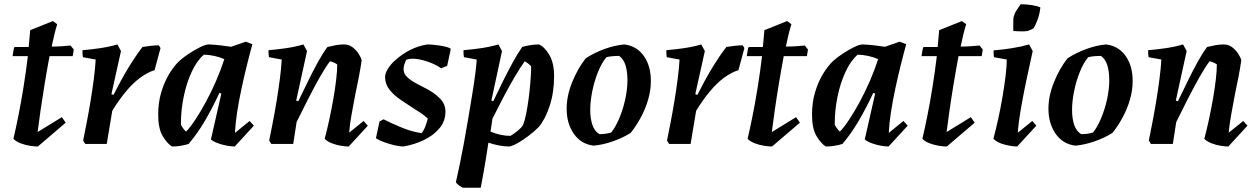

<svg xmlns="http://www.w3.org/2000/svg" viewBox="-20 -677 5912 903"><path d="M158 12Q142 12 120 8.5Q98 5 77 -3Q56 -11 43 -24Q54 -70 66.5 -132.5Q79 -195 90.5 -266.5Q102 -338 111 -413H39Q41 -425 43 -437.5Q45 -450 48 -456Q63 -456 80 -456Q97 -456 115 -456Q119 -497 122 -535L229 -578L249 -563Q242 -541 235.5 -514Q229 -487 223 -458Q248 -458 270.5 -459.5Q293 -461 312 -463L327 -444L322 -413H213Q201 -349 190 -282.5Q179 -216 170.5 -156.5Q162 -97 157 -56L271 -126L289 -100Z M381 0 371 -16Q378 -50 387.5 -99Q397 -148 406 -202.5Q415 -257 421.5 -308Q428 -359 430 -397L370 -408Q367 -423 368 -441Q407 -444 451 -450.5Q495 -457 532 -468L549 -437L504 -234L514 -231Q548 -299 581.5 -354.5Q615 -410 650 -456Q690 -463 727 -464L735 -451L707 -347Q690 -342 673.5 -333Q657 -324 640 -312Q606 -287 573 -247.5Q540 -208 508 -156L482 0Z M789 12Q767 -1 745.5 -36.5Q724 -72 724 -138Q724 -195 738.5 -243.5Q753 -292 775.5 -329Q798 -366 823 -390Q843 -408 870.5 -426Q898 -444 923 -456Q948 -468 962 -468Q988 -467 1015 -464Q1042 -461 1067 -457L1136 -481L1167 -469Q1154 -422 1140.5 -367.5Q1127 -313 1115 -256.5Q1103 -200 1095 -147.5Q1087 -95 1085 -52L1154 -108L1174 -86L1084 12Q1068 12 1046.5 8Q1025 4 1004.5 -3.5Q984 -11 972 -21L1021 -237L1012 -240Q979 -169 943.5 -108.5Q908 -48 867 0Q851 5 830.5 8.5Q810 12 789 12ZM855 -58Q874 -77 898.5 -114Q923 -151 948.5 -198Q974 -245 996.5 -297Q1019 -349 1035 -399Q991 -418 939 -420Q906 -392 881.5 -339Q857 -286 844 -222.5Q831 -159 831 -99V-90Q841 -71 855 -58Z M1620 12Q1604 12 1583 8.5Q1562 5 1541 -3Q1520 -11 1507 -24Q1518 -65 1528.5 -113.5Q1539 -162 1547.5 -210.5Q1556 -259 1561 -301.5Q1566 -344 1566 -374Q1552 -384 1532 -389Q1510 -360 1483 -312Q1456 -264 1428 -209Q1400 -154 1375 -103L1359 0H1256L1246 -16Q1253 -50 1262.5 -99Q1272 -148 1281 -202.5Q1290 -257 1296.5 -308Q1303 -359 1305 -397L1245 -408Q1242 -423 1243 -441Q1282 -444 1326 -450.5Q1370 -457 1407 -468L1424 -437L1373 -204L1383 -201Q1405 -246 1428 -293.5Q1451 -341 1474 -383Q1497 -425 1520 -456Q1540 -461 1559.5 -464.5Q1579 -468 1599 -468Q1621 -468 1638.5 -454.5Q1656 -441 1667 -423.5Q1678 -406 1681 -394Q1676 -358 1668 -316.5Q1660 -275 1651 -233Q1642 -185 1633.5 -138.5Q1625 -92 1622 -53L1690 -108L1710 -86Z M1877 12Q1861 12 1837 6.5Q1813 1 1789 -7.5Q1765 -16 1748 -27L1765 -106L1784 -116Q1823 -96 1870.5 -76.5Q1918 -57 1963 -51Q1974 -65 1981 -84Q1988 -103 1992 -119Q1980 -131 1963.5 -142.5Q1947 -154 1930 -164Q1900 -184 1867.5 -205.5Q1835 -227 1813.5 -253Q1792 -279 1791 -313Q1791 -332 1804 -353Q1817 -374 1837 -392Q1905 -454 1989 -468Q2012 -468 2046.5 -463Q2081 -458 2099 -449V-441L2083 -367L2055 -356Q2028 -374 1996 -385.5Q1964 -397 1936 -400Q1910 -403 1891 -396Q1885 -386 1881.5 -373.5Q1878 -361 1878 -352Q1878 -331 1894.5 -315Q1911 -299 1936 -285.5Q1961 -272 1985 -260Q2019 -243 2047 -216Q2075 -189 2075 -152Q2075 -108 2047.5 -74.5Q2020 -41 1975 -19Q1930 3 1877 12Z M2157 206Q2147 201 2138 194.5Q2129 188 2124 180Q2131 150 2141 102.5Q2151 55 2161.5 -2Q2172 -59 2182 -119Q2192 -179 2201 -233.5Q2210 -288 2215.5 -331Q2221 -374 2222 -397L2162 -408Q2159 -423 2160 -441Q2199 -444 2243 -450.5Q2287 -457 2324 -468L2341 -437L2291 -204L2300 -201Q2321 -246 2344.5 -293Q2368 -340 2391 -382.5Q2414 -425 2436 -456Q2452 -461 2473 -464.5Q2494 -468 2514 -468Q2539 -459 2562.5 -420.5Q2586 -382 2586 -319Q2586 -242 2565 -178.5Q2544 -115 2514 -80Q2493 -59 2467 -39Q2441 -19 2416.5 -5Q2392 9 2376 12Q2331 12 2277 -6Q2266 67 2256.5 121.5Q2247 176 2241 206ZM2381 -38Q2399 -49 2415 -62Q2431 -75 2440 -89Q2448 -109 2454.5 -141.5Q2461 -174 2466 -211.5Q2471 -249 2474 -285.5Q2477 -322 2478 -349V-365Q2472 -372 2463.5 -378.5Q2455 -385 2448 -389Q2427 -360 2400.5 -315Q2374 -270 2347 -218.5Q2320 -167 2296 -119L2287 -58Q2311 -48 2334.5 -43Q2358 -38 2381 -38Z M2772 8Q2713 1 2679 -47.5Q2645 -96 2645 -166Q2645 -226 2671 -290.5Q2697 -355 2735 -403Q2775 -429 2823 -446.5Q2871 -464 2916 -468Q2975 -461 3008.5 -413Q3042 -365 3041 -293Q3041 -253 3028.5 -209.5Q3016 -166 2994 -125Q2972 -84 2946 -52Q2910 -29 2863 -12.5Q2816 4 2772 8ZM2799 -46Q2830 -46 2855 -54Q2876 -81 2893.5 -123Q2911 -165 2921 -212Q2931 -259 2931 -300Q2931 -340 2922 -369.5Q2913 -399 2892 -414Q2856 -414 2832 -408Q2810 -382 2792.5 -338.5Q2775 -295 2765.5 -247.5Q2756 -200 2756 -159Q2756 -120 2766 -90Q2776 -60 2799 -46Z M3127 0 3117 -16Q3124 -50 3133.5 -99Q3143 -148 3152 -202.5Q3161 -257 3167.5 -308Q3174 -359 3176 -397L3116 -408Q3113 -423 3114 -441Q3153 -444 3197 -450.5Q3241 -457 3278 -468L3295 -437L3250 -234L3260 -231Q3294 -299 3327.5 -354.5Q3361 -410 3396 -456Q3436 -463 3473 -464L3481 -451L3453 -347Q3436 -342 3419.5 -333Q3403 -324 3386 -312Q3352 -287 3319 -247.5Q3286 -208 3254 -156L3228 0Z M3611 12Q3595 12 3573 8.5Q3551 5 3530 -3Q3509 -11 3496 -24Q3507 -70 3519.5 -132.5Q3532 -195 3543.5 -266.5Q3555 -338 3564 -413H3492Q3494 -425 3496 -437.5Q3498 -450 3501 -456Q3516 -456 3533 -456Q3550 -456 3568 -456Q3572 -497 3575 -535L3682 -578L3702 -563Q3695 -541 3688.5 -514Q3682 -487 3676 -458Q3701 -458 3723.5 -459.5Q3746 -461 3765 -463L3780 -444L3775 -413H3666Q3654 -349 3643 -282.5Q3632 -216 3623.5 -156.5Q3615 -97 3610 -56L3724 -126L3742 -100Z M3864 12Q3842 -1 3820.5 -36.5Q3799 -72 3799 -138Q3799 -195 3813.5 -243.5Q3828 -292 3850.5 -329Q3873 -366 3898 -390Q3918 -408 3945.5 -426Q3973 -444 3998 -456Q4023 -468 4037 -468Q4063 -467 4090 -464Q4117 -461 4142 -457L4211 -481L4242 -469Q4229 -422 4215.5 -367.5Q4202 -313 4190 -256.5Q4178 -200 4170 -147.5Q4162 -95 4160 -52L4229 -108L4249 -86L4159 12Q4143 12 4121.5 8Q4100 4 4079.5 -3.5Q4059 -11 4047 -21L4096 -237L4087 -240Q4054 -169 4018.5 -108.5Q3983 -48 3942 0Q3926 5 3905.5 8.5Q3885 12 3864 12ZM3930 -58Q3949 -77 3973.5 -114Q3998 -151 4023.5 -198Q4049 -245 4071.5 -297Q4094 -349 4110 -399Q4066 -418 4014 -420Q3981 -392 3956.5 -339Q3932 -286 3919 -222.5Q3906 -159 3906 -99V-90Q3916 -71 3930 -58Z M4433 12Q4417 12 4395 8.5Q4373 5 4352 -3Q4331 -11 4318 -24Q4329 -70 4341.5 -132.5Q4354 -195 4365.5 -266.5Q4377 -338 4386 -413H4314Q4316 -425 4318 -437.5Q4320 -450 4323 -456Q4338 -456 4355 -456Q4372 -456 4390 -456Q4394 -497 4397 -535L4504 -578L4524 -563Q4517 -541 4510.5 -514Q4504 -487 4498 -458Q4523 -458 4545.5 -459.5Q4568 -461 4587 -463L4602 -444L4597 -413H4488Q4476 -349 4465 -282.5Q4454 -216 4445.5 -156.5Q4437 -97 4432 -56L4546 -126L4564 -100Z M4715 -397 4655 -408Q4652 -422 4653 -440Q4692 -443 4737 -450Q4782 -457 4820 -468L4837 -437Q4801 -276 4785 -186Q4769 -96 4767 -53L4835 -108L4854 -86L4764 12Q4741 12 4706.5 3.5Q4672 -5 4652 -24Q4663 -65 4674.5 -117Q4686 -169 4695 -222Q4704 -275 4709.5 -321Q4715 -367 4715 -397ZM4746 -531Q4745 -543 4745.5 -561.5Q4746 -580 4746 -590Q4749 -611 4762.5 -631Q4776 -651 4780 -657Q4808 -657 4833 -653Q4858 -649 4873 -642Q4870 -612 4859.5 -583.5Q4849 -555 4840 -543Q4830 -537 4812 -531Q4797 -529 4780.5 -529.5Q4764 -530 4746 -531Z M5038 8Q4979 1 4945 -47.5Q4911 -96 4911 -166Q4911 -226 4937 -290.5Q4963 -355 5001 -403Q5041 -429 5089 -446.5Q5137 -464 5182 -468Q5241 -461 5274.5 -413Q5308 -365 5307 -293Q5307 -253 5294.5 -209.5Q5282 -166 5260 -125Q5238 -84 5212 -52Q5176 -29 5129 -12.5Q5082 4 5038 8ZM5065 -46Q5096 -46 5121 -54Q5142 -81 5159.5 -123Q5177 -165 5187 -212Q5197 -259 5197 -300Q5197 -340 5188 -369.5Q5179 -399 5158 -414Q5122 -414 5098 -408Q5076 -382 5058.5 -338.5Q5041 -295 5031.5 -247.5Q5022 -200 5022 -159Q5022 -120 5032 -90Q5042 -60 5065 -46Z M5757 12Q5741 12 5720 8.5Q5699 5 5678 -3Q5657 -11 5644 -24Q5655 -65 5665.5 -113.5Q5676 -162 5684.5 -210.5Q5693 -259 5698 -301.5Q5703 -344 5703 -374Q5689 -384 5669 -389Q5647 -360 5620 -312Q5593 -264 5565 -209Q5537 -154 5512 -103L5496 0H5393L5383 -16Q5390 -50 5399.5 -99Q5409 -148 5418 -202.5Q5427 -257 5433.5 -308Q5440 -359 5442 -397L5382 -408Q5379 -423 5380 -441Q5419 -444 5463 -450.5Q5507 -457 5544 -468L5561 -437L5510 -204L5520 -201Q5542 -246 5565 -293.5Q5588 -341 5611 -383Q5634 -425 5657 -456Q5677 -461 5696.5 -464.5Q5716 -468 5736 -468Q5758 -468 5775.5 -454.5Q5793 -441 5804 -423.5Q5815 -406 5818 -394Q5813 -358 5805 -316.5Q5797 -275 5788 -233Q5779 -185 5770.5 -138.5Q5762 -92 5759 -53L5827 -108L5847 -86Z"/></svg>

Font: Labrada SemiBold
Style: Italic
Weight: 600
Italic angle: -7°
Designer: Mercedes Jáuregui
Foundry: Omnibus-Type Team
Version: Version 1.000; ttfautohint (v1.8.4.7-5d5b)